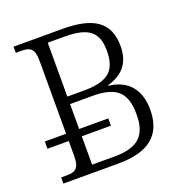

<svg xmlns="http://www.w3.org/2000/svg" viewBox="-128 -827 896 941"><g transform="rotate(-20 319.5 -357.0)"><path d="M44 0H329C489 0 568 -62 568 -196C568 -304 510 -365 415 -375V-378C484 -398 538 -440 538 -538C538 -661 462 -714 299 -714H44V-682H70C117 -682 140 -672 140 -605V-225H29V-187H140V-111C140 -42 117 -32 70 -32H44ZM296 -394H208V-675H294C420 -675 467 -638 467 -539C467 -442 427 -394 296 -394ZM324 -39H208V-187H360V-225H208V-355H326C457 -355 497 -304 497 -196C497 -88 450 -39 324 -39Z"/></g></svg>

Font: Noto Serif Light
Style: Regular
Weight: 300
Designer: Monotype Design Team
Foundry: Monotype Imaging Inc.
Version: Version 2.013